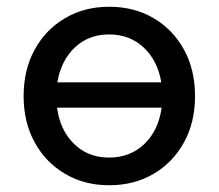

<svg xmlns="http://www.w3.org/2000/svg" viewBox="-20 -533 648 569"><path d="M303 16Q230 16 172.5 -18Q115 -52 82.5 -111.5Q50 -171 50 -248Q50 -326 82.5 -385.5Q115 -445 172.5 -479Q230 -513 303 -513Q378 -513 435.5 -479Q493 -445 525.5 -385.5Q558 -326 558 -248Q558 -171 525.5 -111.5Q493 -52 435.5 -18Q378 16 303 16ZM303 -431Q243 -431 202 -392.5Q161 -354 150 -289H458Q447 -354 405.5 -392.5Q364 -431 303 -431ZM303 -66Q366 -66 408 -106.5Q450 -147 459 -214H149Q158 -147 199.5 -106.5Q241 -66 303 -66Z"/></svg>

Font: Wix Madefor Text Medium
Style: Regular
Weight: 500
Designer: Dalton Maag Ltd
Foundry: Dalton Maag Ltd
Version: Version 3.100